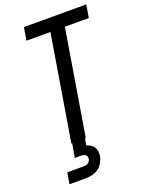

<svg xmlns="http://www.w3.org/2000/svg" viewBox="-174 -819 856 1123"><g transform="rotate(-20 254.5 -257.5)"><path d="M149 0 257 -655H108L121 -735H509L496 -655H347L239 0ZM57 220 69 150H169Q176 150 183 149Q190 148 197 144Q204 140 208.5 133Q213 126 214 119Q215 112 213 105Q211 98 206 94Q201 90 193.5 88Q186 86 179 86H139L154 0H234L227 40Q240 44 252.5 51.5Q265 59 272.5 71Q280 83 281.5 98Q283 113 281 128Q277 148 266 167Q255 186 237 198.5Q219 211 198 215.5Q177 220 157 220Z"/></g></svg>

Font: Iosevka Term Curly Medium
Style: Italic
Weight: 500
Italic angle: -9°
Designer: Belleve Invis
Foundry: Belleve Invis
Version: Version 32.3.0